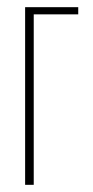

<svg xmlns="http://www.w3.org/2000/svg" viewBox="-20 -515 258 535"><path d="M50 -495H198V-475H74V0H50Z"/></svg>

Font: Moniqa Thin Paragraph
Style: Regular
Weight: 100
Designer: Rajesh Rajput
Foundry: Rajesh Rajput
Version: Version 1.000